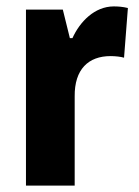

<svg xmlns="http://www.w3.org/2000/svg" viewBox="-20 -630 433 599"><path d="M335 -610C275 -610 229 -562 206 -511H198L176 -600H61V-51H213V-329C212 -414 256 -455 325 -455C340 -455 357 -453 367 -450L379 -605C363 -609 348 -610 335 -610Z"/></svg>

Font: Noto Sans Tamil UI Condensed ExtraBold
Style: Regular
Weight: 800
Width: 3
Designer: Jelle Bosma - Monotype Design Team
Foundry: Monotype Imaging Inc.
Version: Version 2.004